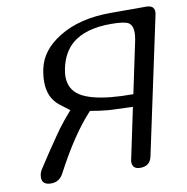

<svg xmlns="http://www.w3.org/2000/svg" viewBox="-79 -777 830 853"><g transform="rotate(-10 336.0 -350.5)"><path d="M561.5 -561.5Q565.4 -581.1 565.4 -596.2Q565.4 -628.4 547.4 -640.6Q529.8 -652.3 467.8 -652.3Q353 -652.3 293 -602.1Q247.6 -563.5 232.9 -493.7Q228.5 -473.6 228.5 -456.5Q228.5 -399.4 274.4 -369.6Q319.3 -341.3 411.1 -332Q455.6 -327.6 512.2 -327.6ZM165.5 -234.9Q192.9 -271.5 224.1 -306.2Q200.2 -323.7 180.2 -339.8Q131.3 -377.9 131.3 -450.7Q131.3 -478 138.2 -509.8Q155.3 -589.8 241.7 -643.1Q334 -700.7 475.6 -700.7H635.3Q671.9 -700.7 671.9 -671.4Q671.9 -665 670.4 -658.2L539.1 -42.5Q530.3 0 486.3 0Q450.7 0 450.7 -32.2V-36.6L500.5 -272.5L390.6 -276.9Q346.2 -280.8 309.6 -288.1Q225.6 -198.7 140.1 -36.1Q121.6 -0.5 84.5 -0.5Q43.5 -0.5 43.5 -33.7Q43.5 -41 45.4 -49.8Q47.4 -59.6 53.7 -69.3L100.6 -140.6Q151.4 -215.8 165.5 -234.9Z"/></g></svg>

Font: inglobal
Style: Italic
Weight: 400
Italic angle: -12°
Designer: Andrey Kochetov, Denis Davydov, Evgeny Yurtaev
Foundry: inglobal
Version: Version 1.00 September 25, 2014, initial release